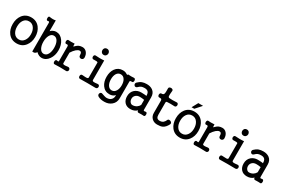

<svg xmlns="http://www.w3.org/2000/svg" viewBox="121 -2081 5258 3567"><g transform="rotate(30 2750.0 -298.0)"><path d="M250 -539.1Q133.8 -539.1 67.4 -453.1Q8.8 -375 8.8 -259.8Q8.8 -145.5 67.4 -68.4Q133.8 17.6 250 17.6Q365.2 17.6 431.6 -68.4Q492.2 -146.5 492.2 -259.8Q492.2 -375 431.6 -453.1Q365.2 -539.1 250 -539.1ZM250 -455.1Q321.3 -455.1 361.3 -395.5Q398.4 -341.8 398.4 -260.7Q398.4 -180.7 361.3 -127Q320.3 -66.4 250 -66.4Q177.7 -66.4 137.7 -127Q102.5 -180.7 102.5 -260.7Q102.5 -342.8 137.7 -395.5Q177.7 -455.1 250 -455.1Z M579.1 -611.3V2Q613.3 8.8 638.7 -5.9Q658.2 -16.6 668 -37.1Q695.3 -8.8 730.5 5.9Q757.8 17.6 785.2 17.6Q876 17.6 935.5 -68.4Q991.2 -148.4 991.2 -259.8Q991.2 -374 935.5 -454.1Q876 -539.1 785.2 -539.1Q753.9 -539.1 723.6 -525.4Q691.4 -511.7 668.9 -486.3V-717.8Q642.6 -710.9 610.4 -710.9Q578.1 -710.9 538.1 -717.8Q525.4 -720.7 517.6 -708Q511.7 -695.3 511.7 -676.8Q511.7 -658.2 517.6 -646.5Q525.4 -631.8 538.1 -633.8L543 -634.8Q565.4 -638.7 570.3 -635.7Q579.1 -631.8 579.1 -611.3ZM781.2 -455.1Q837.9 -455.1 869.1 -396.5Q897.5 -343.8 897.5 -259.8Q897.5 -177.7 869.1 -125Q837.9 -66.4 781.2 -66.4Q728.5 -66.4 696.3 -125Q667 -180.7 667 -259.8Q667 -340.8 696.3 -396.5Q728.5 -455.1 781.2 -455.1Z M1098.6 -403.3V-99.6Q1098.6 -82 1089.8 -79.1Q1085 -77.1 1068.4 -82L1061.5 -84Q1043.9 -87.9 1034.2 -74.2Q1025.4 -61.5 1025.4 -42Q1025.4 -22.5 1034.2 -9.8Q1043.9 3.9 1061.5 0Q1090.8 -2.9 1172.9 -2.9Q1253.9 -2.9 1293 0Q1316.4 3.9 1331.1 -9.8Q1343.8 -22.5 1343.8 -42Q1343.8 -61.5 1331.1 -74.2Q1316.4 -87.9 1293 -84Q1248 -77.1 1223.6 -78.1Q1188.5 -80.1 1188.5 -99.6V-325.2Q1224.6 -383.8 1265.6 -419.9Q1305.7 -453.1 1334 -453.1Q1358.4 -453.1 1369.1 -438.5Q1380.9 -421.9 1381.8 -376Q1381.8 -356.4 1397.5 -344.7Q1411.1 -334 1430.7 -335Q1450.2 -335.9 1462.9 -348.6Q1477.5 -362.3 1477.5 -383.8Q1476.6 -453.1 1438.5 -496.1Q1402.3 -537.1 1349.6 -537.1Q1308.6 -537.1 1276.4 -523.4Q1249 -511.7 1222.7 -486.3L1209 -472.7Q1195.3 -457 1192.4 -461.9Q1188.5 -469.7 1188.5 -518.6Q1146.5 -515.6 1111.3 -515.6Q1076.2 -515.6 1061.5 -518.6Q1043.9 -522.5 1034.2 -507.8Q1025.4 -495.1 1025.4 -475.6Q1025.4 -456.1 1034.2 -444.3Q1043.9 -430.7 1061.5 -435.5L1064.5 -436.5Q1083 -437.5 1088.9 -433.6Q1098.6 -426.8 1098.6 -403.3Z M1758.8 -738.3Q1727.5 -738.3 1710 -717.8Q1694.3 -699.2 1694.3 -671.9Q1694.3 -646.5 1710 -627.9Q1727.5 -606.4 1758.8 -606.4Q1789.1 -606.4 1806.6 -627.9Q1823.2 -646.5 1823.2 -671.9Q1823.2 -699.2 1806.6 -717.8Q1789.1 -738.3 1758.8 -738.3ZM1730.5 -423.8V-105.5Q1730.5 -84 1698.2 -81.1Q1678.7 -79.1 1621.1 -84L1604.5 -85Q1585.9 -87.9 1575.2 -74.2Q1566.4 -61.5 1566.4 -43Q1566.4 -24.4 1575.2 -12.7Q1585.9 1 1604.5 -1Q1671.9 -2.9 1755.9 -2.9Q1840.8 -2.9 1929.7 -1Q1951.2 1 1963.9 -12.7Q1975.6 -25.4 1975.6 -43.9Q1975.6 -63.5 1963.9 -75.2Q1951.2 -87.9 1929.7 -84Q1872.1 -76.2 1850.6 -79.1Q1820.3 -82 1820.3 -105.5V-522.5Q1772.5 -517.6 1722.7 -518.6Q1674.8 -518.6 1640.6 -522.5Q1622.1 -525.4 1611.3 -511.7Q1601.6 -500 1601.6 -480.5Q1601.6 -461.9 1611.3 -450.2Q1622.1 -436.5 1640.6 -438.5L1646.5 -439.5Q1688.5 -441.4 1704.1 -439.5Q1730.5 -436.5 1730.5 -423.8Z M2420.9 -58.6V-417Q2420.9 -430.7 2431.6 -434.6Q2438.5 -437.5 2457 -437.5L2460.9 -436.5Q2476.6 -433.6 2486.3 -446.3Q2495.1 -458 2495.1 -476.6Q2495.1 -495.1 2486.3 -507.8Q2476.6 -522.5 2460.9 -520.5Q2433.6 -517.6 2403.3 -517.6Q2373 -517.6 2330.1 -520.5Q2330.1 -504.9 2326.2 -503.9Q2323.2 -502 2310.5 -510.7Q2291 -522.5 2274.4 -529.3Q2247.1 -539.1 2214.8 -539.1Q2115.2 -539.1 2058.6 -460Q2008.8 -389.6 2008.8 -284.2Q2008.8 -178.7 2058.6 -107.4Q2115.2 -26.4 2214.8 -26.4Q2252 -26.4 2279.3 -38.1Q2308.6 -49.8 2332 -75.2V-59.6Q2332 -6.8 2298.8 24.4Q2264.6 57.6 2202.1 57.6Q2185.5 57.6 2153.3 47.9Q2123 40 2100.6 30.3Q2082 21.5 2067.4 29.3Q2052.7 36.1 2046.9 52.7Q2040 68.4 2044.9 85Q2050.8 103.5 2069.3 113.3Q2097.7 128.9 2133.8 135.7Q2164.1 141.6 2202.1 141.6Q2293.9 141.6 2355.5 88.9Q2420.9 33.2 2420.9 -58.6ZM2217.8 -455.1Q2273.4 -455.1 2304.7 -403.3Q2333 -356.4 2333 -284.2Q2333 -212.9 2304.7 -165Q2273.4 -110.4 2217.8 -110.4Q2161.1 -110.4 2129.9 -165Q2102.5 -212.9 2102.5 -284.2Q2102.5 -356.4 2129.9 -403.3Q2161.1 -455.1 2217.8 -455.1Z M2824.2 -36.1Q2826.2 -26.4 2832 -15.6Q2836.9 -4.9 2844.7 -2L2858.4 1L2882.8 0Q2912.1 -1 2925.8 -1Q2948.2 -1 2967.8 1Q2981.4 3.9 2990.2 -9.8Q2997.1 -21.5 2997.1 -40Q2997.1 -58.6 2990.2 -71.3Q2981.4 -85 2967.8 -83L2957 -82Q2932.6 -77.1 2926.8 -80.1Q2918 -84 2918 -103.5V-365.2Q2918 -458 2853.5 -503.9Q2802.7 -539.1 2728.5 -539.1Q2670.9 -539.1 2628.9 -523.4Q2584 -505.9 2543.9 -465.8Q2529.3 -452.1 2529.3 -433.6Q2529.3 -416 2541 -402.3Q2552.7 -388.7 2568.4 -387.7Q2585.9 -386.7 2601.6 -401.4Q2632.8 -433.6 2659.2 -444.3Q2685.5 -455.1 2728.5 -455.1Q2784.2 -455.1 2807.6 -424.8Q2828.1 -398.4 2828.1 -343.8Q2812.5 -348.6 2771.5 -350.6Q2737.3 -352.5 2712.9 -352.5Q2634.8 -352.5 2579.1 -304.7Q2519.5 -251 2519.5 -162.1Q2519.5 -80.1 2564.5 -31.2Q2609.4 17.6 2688.5 17.6Q2733.4 17.6 2767.6 3.9Q2805.7 -9.8 2824.2 -36.1ZM2828.1 -151.4Q2811.5 -116.2 2776.4 -92.8Q2737.3 -66.4 2688.5 -66.4Q2658.2 -66.4 2635.7 -93.8Q2613.3 -121.1 2613.3 -162.1Q2613.3 -203.1 2641.6 -233.4Q2674.8 -268.6 2732.4 -268.6Q2749 -268.6 2778.3 -266.6Q2809.6 -263.7 2828.1 -259.8Z M3105.5 -402.3V-140.6Q3105.5 -69.3 3151.4 -25.4Q3196.3 17.6 3264.6 17.6Q3335.9 17.6 3374 0Q3433.6 -27.3 3473.6 -107.4Q3482.4 -127 3473.6 -142.6Q3465.8 -157.2 3447.3 -165Q3428.7 -172.9 3412.1 -169.9Q3394.5 -168 3389.6 -154.3Q3371.1 -110.4 3344.7 -88.9Q3315.4 -66.4 3271.5 -66.4Q3231.4 -66.4 3212.9 -88.9Q3195.3 -111.3 3195.3 -156.2V-402.3Q3195.3 -424.8 3199.2 -430.7Q3203.1 -436.5 3218.8 -438.5Q3245.1 -441.4 3289.1 -441.4Q3334 -441.4 3376 -438.5Q3393.6 -437.5 3403.3 -451.2Q3413.1 -463.9 3413.1 -481.4Q3413.1 -500 3403.3 -511.7Q3393.6 -524.4 3376 -522.5Q3335 -519.5 3288.1 -519.5Q3249 -520.5 3218.8 -522.5Q3195.3 -525.4 3192.4 -551.8Q3188.5 -576.2 3198.2 -666Q3199.2 -683.6 3184.6 -693.4Q3171.9 -702.1 3152.3 -702.1Q3132.8 -702.1 3119.1 -693.4Q3104.5 -683.6 3105.5 -666Q3109.4 -575.2 3098.6 -547.9Q3087.9 -520.5 3050.8 -522.5Q3034.2 -524.4 3024.4 -510.7Q3015.6 -498 3015.6 -480.5Q3015.6 -461.9 3024.4 -450.2Q3034.2 -436.5 3050.8 -438.5Q3079.1 -441.4 3092.8 -433.6Q3105.5 -424.8 3105.5 -402.3Z M3750 -539.1Q3633.8 -539.1 3567.4 -453.1Q3508.8 -375 3508.8 -259.8Q3508.8 -145.5 3567.4 -68.4Q3633.8 17.6 3750 17.6Q3865.2 17.6 3931.6 -68.4Q3991.2 -145.5 3991.2 -259.8Q3991.2 -375 3931.6 -453.1Q3865.2 -539.1 3750 -539.1ZM3750 -455.1Q3821.3 -455.1 3861.3 -395.5Q3898.4 -341.8 3898.4 -260.7Q3898.4 -180.7 3861.3 -127Q3820.3 -66.4 3750 -66.4Q3677.7 -66.4 3637.7 -127Q3601.6 -180.7 3601.6 -260.7Q3601.6 -342.8 3637.7 -395.5Q3677.7 -455.1 3750 -455.1ZM3832 -710.9H3730.5L3660.2 -582H3717.8Z M4098.6 -403.3V-99.6Q4098.6 -82 4089.8 -79.1Q4085 -77.1 4068.4 -82L4061.5 -84Q4043.9 -87.9 4034.2 -74.2Q4025.4 -61.5 4025.4 -42Q4025.4 -22.5 4034.2 -9.8Q4043.9 3.9 4061.5 0Q4090.8 -2.9 4172.9 -2.9Q4253.9 -2.9 4293 0Q4316.4 3.9 4331.1 -9.8Q4343.8 -22.5 4343.8 -42Q4343.8 -61.5 4331.1 -74.2Q4316.4 -87.9 4293 -84Q4248 -77.1 4223.6 -78.1Q4188.5 -80.1 4188.5 -99.6V-325.2Q4224.6 -383.8 4265.6 -419.9Q4305.7 -453.1 4334 -453.1Q4358.4 -453.1 4369.1 -438.5Q4380.9 -421.9 4381.8 -376Q4381.8 -356.4 4397.5 -344.7Q4411.1 -334 4430.7 -335Q4450.2 -335.9 4462.9 -348.6Q4477.5 -362.3 4477.5 -383.8Q4476.6 -453.1 4438.5 -496.1Q4402.3 -537.1 4349.6 -537.1Q4308.6 -537.1 4276.4 -523.4Q4249 -511.7 4222.7 -486.3L4209 -472.7Q4195.3 -457 4192.4 -461.9Q4188.5 -469.7 4188.5 -518.6Q4146.5 -515.6 4111.3 -515.6Q4076.2 -515.6 4061.5 -518.6Q4043.9 -522.5 4034.2 -507.8Q4025.4 -495.1 4025.4 -475.6Q4025.4 -456.1 4034.2 -444.3Q4043.9 -430.7 4061.5 -435.5L4064.5 -436.5Q4083 -437.5 4088.9 -433.6Q4098.6 -426.8 4098.6 -403.3Z M4758.8 -738.3Q4727.5 -738.3 4710 -717.8Q4694.3 -699.2 4694.3 -671.9Q4694.3 -646.5 4710 -627.9Q4727.5 -606.4 4758.8 -606.4Q4789.1 -606.4 4806.6 -627.9Q4823.2 -646.5 4823.2 -671.9Q4823.2 -699.2 4806.6 -717.8Q4789.1 -738.3 4758.8 -738.3ZM4730.5 -423.8V-105.5Q4730.5 -84 4698.2 -81.1Q4678.7 -79.1 4621.1 -84L4604.5 -85Q4585.9 -87.9 4575.2 -74.2Q4566.4 -61.5 4566.4 -43Q4566.4 -24.4 4575.2 -12.7Q4585.9 1 4604.5 -1Q4671.9 -2.9 4755.9 -2.9Q4840.8 -2.9 4929.7 -1Q4951.2 1 4963.9 -12.7Q4975.6 -25.4 4975.6 -43.9Q4975.6 -63.5 4963.9 -75.2Q4951.2 -87.9 4929.7 -84Q4872.1 -76.2 4850.6 -79.1Q4820.3 -82 4820.3 -105.5V-522.5Q4772.5 -517.6 4722.7 -518.6Q4674.8 -518.6 4640.6 -522.5Q4622.1 -525.4 4611.3 -511.7Q4601.6 -500 4601.6 -480.5Q4601.6 -461.9 4611.3 -450.2Q4622.1 -436.5 4640.6 -438.5L4646.5 -439.5Q4688.5 -441.4 4704.1 -439.5Q4730.5 -436.5 4730.5 -423.8Z M5324.2 -36.1Q5326.2 -26.4 5332 -15.6Q5336.9 -4.9 5344.7 -2L5358.4 1L5382.8 0Q5412.1 -1 5425.8 -1Q5448.2 -1 5467.8 1Q5481.4 3.9 5490.2 -9.8Q5497.1 -21.5 5497.1 -40Q5497.1 -58.6 5490.2 -71.3Q5481.4 -85 5467.8 -83L5457 -82Q5432.6 -77.1 5426.8 -80.1Q5418 -84 5418 -103.5V-365.2Q5418 -458 5353.5 -503.9Q5302.7 -539.1 5228.5 -539.1Q5170.9 -539.1 5128.9 -523.4Q5084 -505.9 5043.9 -465.8Q5029.3 -452.1 5029.3 -433.6Q5029.3 -416 5041 -402.3Q5052.7 -388.7 5068.4 -387.7Q5085.9 -386.7 5101.6 -401.4Q5132.8 -433.6 5159.2 -444.3Q5185.5 -455.1 5228.5 -455.1Q5284.2 -455.1 5307.6 -424.8Q5328.1 -398.4 5328.1 -343.8Q5312.5 -348.6 5271.5 -350.6Q5237.3 -352.5 5212.9 -352.5Q5134.8 -352.5 5079.1 -304.7Q5019.5 -251 5019.5 -162.1Q5019.5 -80.1 5064.5 -31.2Q5109.4 17.6 5188.5 17.6Q5233.4 17.6 5267.6 3.9Q5305.7 -9.8 5324.2 -36.1ZM5328.1 -151.4Q5311.5 -116.2 5276.4 -92.8Q5237.3 -66.4 5188.5 -66.4Q5158.2 -66.4 5135.7 -93.8Q5113.3 -121.1 5113.3 -162.1Q5113.3 -203.1 5141.6 -233.4Q5174.8 -268.6 5232.4 -268.6Q5249 -268.6 5278.3 -266.6Q5309.6 -263.7 5328.1 -259.8Z"/></g></svg>

Font: GungsuhChe
Style: Regular
Weight: 400
Monospace: yes
Version: Version 2.21